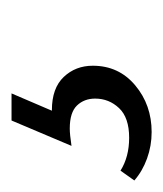

<svg xmlns="http://www.w3.org/2000/svg" viewBox="-64 -45 283 333"><g transform="rotate(-90 77.5 121.5)"><path d="M82 0 52 70H53Q91 70 110.5 90.5Q130 111 130 141Q130 186 96 214.5Q62 243 15 243Q-9 243 -31 235Q-53 227 -69 213L-52 189Q-28 204 5 204Q40 204 56.5 186.5Q73 169 73 145Q73 126 61 113.5Q49 101 21 101Q11 101 -9 104L35 0Z"/></g></svg>

Font: LXGW Bright GB
Style: Italic
Weight: 400
Italic angle: -12°
Designer: Christian Thalmann (Catharsis Fonts)
Foundry: LXGW / Christian Thalmann (Catharsis Fonts) / Fontworks Inc.
Version: Version 5.510